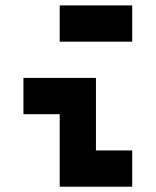

<svg xmlns="http://www.w3.org/2000/svg" viewBox="-20 -704 587 724"><path d="M205.1 -546.9V-683.6H478.5V-546.9ZM205.1 -273.4H68.4V-410.2H341.8V-136.7H478.5V0H205.1Z"/></svg>

Font: DatCub
Style: Bold
Weight: 700
Designer: GGBot
Version: 1.00